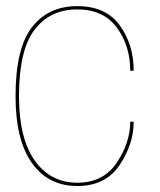

<svg xmlns="http://www.w3.org/2000/svg" viewBox="-20 -618 536 642"><path d="M238.5 4Q333 4 380 -66.2Q427 -136.5 427 -211H415.5Q415.5 -141.5 370.5 -74.2Q325.5 -7 238.5 -7Q149 -7 96.2 -81.2Q43.5 -155.5 43.5 -296.5Q43.5 -450.5 95.5 -518.5Q147.5 -586.5 238.5 -586.5Q326 -586.5 370.8 -525.5Q415.5 -464.5 415.5 -381.5H427Q427 -469.5 380.2 -533.5Q333.5 -597.5 238.5 -597.5Q141.5 -597.5 86.8 -527Q32 -456.5 32 -296.5Q32 -149.5 86.8 -72.8Q141.5 4 238.5 4Z"/></svg>

Font: Anybody Thin
Style: Regular
Weight: 100
Designer: Tyler Finck
Foundry: Etcetera Type Company
Version: Version 1.114;gftools[0.9.25]